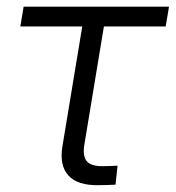

<svg xmlns="http://www.w3.org/2000/svg" viewBox="-20 -542 516 563"><path d="M268.6 1Q207.5 2 180.7 -27.3Q153.8 -56.6 163.1 -113.3L221.2 -464.4H39.6L49.3 -522.5H475.6L465.8 -464.4H284.7L227.5 -118.7Q221.7 -84.5 234.4 -69.3Q247.1 -54.2 282.2 -54.7Q292.5 -54.7 303.5 -55.2Q314.5 -55.7 324.7 -56.2L318.8 -0.5Q307.1 0 294.4 0.5Q281.7 1 268.6 1Z"/></svg>

Font: Inter 28pt Light
Style: Italic
Weight: 300
Italic angle: -9.3988°
Designer: Rasmus Andersson
Foundry: rsms
Version: Version 4.001;git-66647c0bb